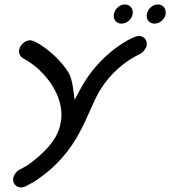

<svg xmlns="http://www.w3.org/2000/svg" viewBox="-20 -806 751 847"><path d="M710.6 -743.6C714.7 -767.3 699 -786.4 676.3 -786.4C653.6 -786.4 632 -767.3 627.8 -743.6C623.7 -720 638.7 -701.8 661.4 -701.8C684.1 -701.8 706.4 -720 710.6 -743.6ZM565.1 -743.6C569.3 -767.3 553.6 -786.4 530.8 -786.4C508.1 -786.4 486.6 -767.3 482.4 -743.6C478.2 -720 493.2 -701.8 515.9 -701.8C538.7 -701.8 560.9 -720 565.1 -743.6ZM111.9 -628.2C89.9 -627.3 68.4 -608.2 64.5 -586.4C62 -571.8 69.1 -555.5 81.6 -549.1C132.2 -521.8 175.2 -481.8 206.9 -434.5C235.5 -389.9 259.9 -333.1 247.9 -265.5C246 -254.5 243.2 -243.6 239.6 -233.6C216.7 -164.2 134.1 -98.4 95.9 -73.6L65.8 -57.3C52.8 -50.9 40.9 -34.5 38.5 -20.9C34.5 1.8 50.2 20.9 72.9 20.9C79.3 20.9 89.8 18.2 95.8 14.5L129.1 -3.6C130.1 -4.5 131 -4.5 132.1 -5.5C334.3 -137.3 358.5 -305.8 422.5 -410C463.5 -477.3 527.2 -534.5 597.7 -568.2C611.5 -574.5 624.6 -591.8 627 -605.5C631 -628.2 615.3 -647.3 592.5 -647.3H591.6C565.3 -647.3 434.8 -577.7 352.1 -443.6C341.9 -427.3 317.6 -381.8 309.2 -365.5C304.6 -400.9 299.5 -460 280.9 -488.2C227.5 -570.3 138.3 -628.2 113.7 -628.2Z"/></svg>

Font: TudorRose
Style: Oblique
Weight: 500
Italic angle: 10°
Version: Version 001.000